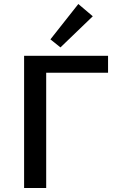

<svg xmlns="http://www.w3.org/2000/svg" viewBox="-20 -936 587 956"><path d="M442 -855 281 -700 231 -740 370 -916ZM518 -658V-574H210V0H100V-658Z"/></svg>

Font: EauTest Semibold
Style: Regular
Weight: 600
Designer: Christian Thalmann (Catharsis Fonts)
Version: Version 0.001;PS 000.001;hotconv 1.0.88;makeotf.lib2.5.64775